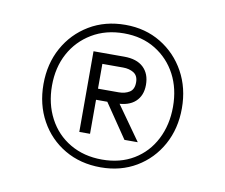

<svg xmlns="http://www.w3.org/2000/svg" viewBox="-53 -775 599 511"><g transform="rotate(10 246.5 -519.5)"><path d="M248 -327Q193 -327 150.5 -352Q108 -377 84 -420.5Q60 -464 60 -519Q60 -574 84 -617.5Q108 -661 150.5 -686.5Q193 -712 248 -712Q302 -712 344 -686.5Q386 -661 410 -617.5Q434 -574 434 -519Q434 -464 410 -420.5Q386 -377 344 -352Q302 -327 248 -327ZM298 -410 228 -513H261L334 -410ZM248 -348Q297 -348 333.5 -370Q370 -392 390 -431Q410 -470 410 -519Q410 -568 390 -606Q370 -644 333.5 -666.5Q297 -689 248 -689Q199 -689 161.5 -666.5Q124 -644 103.5 -606Q83 -568 83 -519Q83 -470 103.5 -431Q124 -392 161.5 -370Q199 -348 248 -348ZM176 -410V-628H259Q293 -628 311 -611Q329 -594 329 -564Q329 -535 311 -518.5Q293 -502 259 -502H205V-410ZM205 -532H261Q278 -532 290 -539.5Q302 -547 302 -566Q302 -584 290 -591.5Q278 -599 261 -599H205Z"/></g></svg>

Font: DM Sans 36pt Thin
Style: Regular
Weight: 250
Designer: Colophon Foundry, Jonny Pinhorn
Foundry: Colophon Foundry
Version: Version 4.004;gftools[0.9.30]